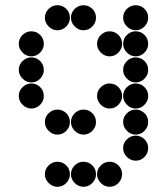

<svg xmlns="http://www.w3.org/2000/svg" viewBox="-20 -518 640 736"><path d="M152 -450Q152 -431 166.5 -416.5Q181 -402 200 -402Q220 -402 234 -416.5Q248 -431 248 -450Q248 -470 234 -484Q220 -498 200 -498Q181 -498 166.5 -484Q152 -470 152 -450ZM252 -450Q252 -431 266.5 -416.5Q281 -402 300 -402Q320 -402 334 -416.5Q348 -431 348 -450Q348 -470 334 -484Q320 -498 300 -498Q281 -498 266.5 -484Q252 -470 252 -450ZM452 -450Q452 -431 466.5 -416.5Q481 -402 500 -402Q520 -402 534 -416.5Q548 -431 548 -450Q548 -470 534 -484Q520 -498 500 -498Q481 -498 466.5 -484Q452 -470 452 -450ZM52 -350Q52 -331 66.5 -316.5Q81 -302 100 -302Q120 -302 134 -316.5Q148 -331 148 -350Q148 -370 134 -384Q120 -398 100 -398Q81 -398 66.5 -384Q52 -370 52 -350ZM352 -350Q352 -331 366.5 -316.5Q381 -302 400 -302Q420 -302 434 -316.5Q448 -331 448 -350Q448 -370 434 -384Q420 -398 400 -398Q381 -398 366.5 -384Q352 -370 352 -350ZM452 -350Q452 -331 466.5 -316.5Q481 -302 500 -302Q520 -302 534 -316.5Q548 -331 548 -350Q548 -370 534 -384Q520 -398 500 -398Q481 -398 466.5 -384Q452 -370 452 -350ZM52 -250Q52 -231 66.5 -216.5Q81 -202 100 -202Q120 -202 134 -216.5Q148 -231 148 -250Q148 -270 134 -284Q120 -298 100 -298Q81 -298 66.5 -284Q52 -270 52 -250ZM452 -250Q452 -231 466.5 -216.5Q481 -202 500 -202Q520 -202 534 -216.5Q548 -231 548 -250Q548 -270 534 -284Q520 -298 500 -298Q481 -298 466.5 -284Q452 -270 452 -250ZM52 -150Q52 -131 66.5 -116.5Q81 -102 100 -102Q120 -102 134 -116.5Q148 -131 148 -150Q148 -170 134 -184Q120 -198 100 -198Q81 -198 66.5 -184Q52 -170 52 -150ZM352 -150Q352 -131 366.5 -116.5Q381 -102 400 -102Q420 -102 434 -116.5Q448 -131 448 -150Q448 -170 434 -184Q420 -198 400 -198Q381 -198 366.5 -184Q352 -170 352 -150ZM452 -150Q452 -131 466.5 -116.5Q481 -102 500 -102Q520 -102 534 -116.5Q548 -131 548 -150Q548 -170 534 -184Q520 -198 500 -198Q481 -198 466.5 -184Q452 -170 452 -150ZM152 -50Q152 -31 166.5 -16.5Q181 -2 200 -2Q220 -2 234 -16.5Q248 -31 248 -50Q248 -70 234 -84Q220 -98 200 -98Q181 -98 166.5 -84Q152 -70 152 -50ZM252 -50Q252 -31 266.5 -16.5Q281 -2 300 -2Q320 -2 334 -16.5Q348 -31 348 -50Q348 -70 334 -84Q320 -98 300 -98Q281 -98 266.5 -84Q252 -70 252 -50ZM452 -50Q452 -31 466.5 -16.5Q481 -2 500 -2Q520 -2 534 -16.5Q548 -31 548 -50Q548 -70 534 -84Q520 -98 500 -98Q481 -98 466.5 -84Q452 -70 452 -50ZM452 50Q452 69 466.5 83.5Q481 98 500 98Q520 98 534 83.5Q548 69 548 50Q548 30 534 16Q520 2 500 2Q481 2 466.5 16Q452 30 452 50ZM152 150Q152 169 166.5 183.5Q181 198 200 198Q220 198 234 183.5Q248 169 248 150Q248 130 234 116Q220 102 200 102Q181 102 166.5 116Q152 130 152 150ZM252 150Q252 169 266.5 183.5Q281 198 300 198Q320 198 334 183.5Q348 169 348 150Q348 130 334 116Q320 102 300 102Q281 102 266.5 116Q252 130 252 150ZM352 150Q352 169 366.5 183.5Q381 198 400 198Q420 198 434 183.5Q448 169 448 150Q448 130 434 116Q420 102 400 102Q381 102 366.5 116Q352 130 352 150Z"/></svg>

Font: Matrix Sans Print
Style: Regular
Weight: 400
Designer: Brad Neil
Version: Version 1.100